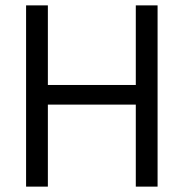

<svg xmlns="http://www.w3.org/2000/svg" viewBox="-20 -694 683 714"><path d="M566 0H485V-305H158V0H77V-674H158V-378H485V-674H566Z"/></svg>

Font: Hind Kochi
Style: Regular
Weight: 400
Designer: Dhruvi Tolia
Foundry: Indian Type Foundry
Version: Version 0.702;PS 1.0;hotconv 1.0.81;makeotf.lib2.5.63406